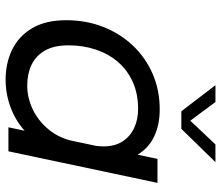

<svg xmlns="http://www.w3.org/2000/svg" viewBox="-72 -706 788 684"><g transform="rotate(90 322.0 -364.0)"><path d="M263.5 10Q205.5 10 157.5 -13Q109.5 -36 80.8 -84Q52 -132 52 -206Q52 -277 75.8 -337.5Q99.5 -398 142.2 -443.2Q185 -488.5 243.2 -513.8Q301.5 -539 370.5 -539Q424 -539 465.5 -519.5Q507 -500 530.8 -460.8Q554.5 -421.5 554.5 -363Q554.5 -348.5 552.2 -327.8Q550 -307 546 -292.5H496Q498.5 -301 500 -315.5Q501.5 -330 501.5 -339Q501.5 -379 483.8 -406.5Q466 -434 435.8 -448Q405.5 -462 368.5 -462Q314.5 -462 272.5 -443.2Q230.5 -424.5 201.2 -390.8Q172 -357 156.8 -311.8Q141.5 -266.5 141.5 -214Q141.5 -162.5 160.2 -130Q179 -97.5 211.2 -82.2Q243.5 -67 284.5 -67Q328 -67 369.2 -86.5Q410.5 -106 441.5 -143.5Q472.5 -181 483.5 -234L541 -230.5Q524 -149.5 481.8 -96Q439.5 -42.5 382.8 -16.2Q326 10 263.5 10ZM519 0H433.5L546 -531H631.5ZM283.5 -737.5H343.5L421 -633H396L494.5 -737.5H557.5L439 -616H376.5Z"/></g></svg>

Font: Epilogue
Style: Italic
Weight: 400
Italic angle: -12°
Designer: Tyler Finck
Foundry: Etcetera Type Co
Version: Version 2.112